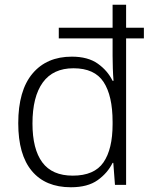

<svg xmlns="http://www.w3.org/2000/svg" viewBox="-20 -780 640 810"><path d="M279 10Q172 10 114.5 -58.5Q57 -127 57 -260Q57 -398 117 -469.5Q177 -541 283 -541Q351 -541 392.5 -511.5Q434 -482 455 -439H459Q457 -462 456 -491Q455 -520 455 -544V-618H228V-663H455V-760H512V-663H587V-618H512V0H465L458 -93H455Q434 -50 392 -20Q350 10 279 10ZM287 -39Q378 -39 416.5 -95Q455 -151 455 -256V-266Q455 -376 417 -434Q379 -492 290 -492Q204 -492 160.5 -432Q117 -372 117 -259Q117 -151 158.5 -95Q200 -39 287 -39Z"/></svg>

Font: Noto Sans Cherokee Light
Style: Regular
Weight: 300
Designer: Monotype Design Team
Foundry: Monotype Imaging Inc.
Version: Version 2.001; ttfautohint (v1.8.4.7-5d5b)